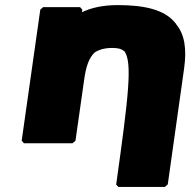

<svg xmlns="http://www.w3.org/2000/svg" viewBox="-20 -555 756 753"><path d="M638 168 702 -286C713 -364 704 -421 670 -461V-462L663 -470C623 -516 549 -535 443 -535C384 -535 339 -525 301 -507L303 -517L294 -527H149L138 -517L65 -3L74 7H264L276 -3L310 -242C317 -294 329 -328 351 -349C367 -360 390 -367 420 -367C442 -367 455 -364 468 -354C500 -310 484 -177 436 166L435 168L444 178H627Z"/></svg>

Font: Hussar Woodtype
Style: UltraObl
Weight: 900
Foundry: Cannot Into Space Fonts
Version: Version 1.07